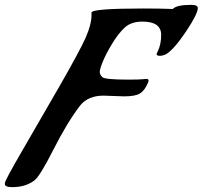

<svg xmlns="http://www.w3.org/2000/svg" viewBox="-59 -727 835 791"><path d="M453 -330 367 -333Q304 -333 271 -292Q218 -223 161.5 -111.5Q105 0 83 16Q47 44 -9 44Q-39 44 -39 31V28Q-39 17 30.5 -102.5Q100 -222 184.5 -369Q269 -516 293.5 -571Q318 -626 318 -665V-675Q318 -692 531 -692Q601 -692 653 -690Q668 -707 729 -707Q756 -707 756 -694Q756 -670 707.5 -597.5Q659 -525 626 -504Q612 -497 599 -497Q586 -497 586 -505Q586 -506 591 -516Q605 -544 605 -583Q605 -638 528 -638Q482 -638 455.5 -614Q429 -590 403 -547Q377 -504 364.5 -473Q352 -442 352 -430.5Q352 -419 363 -409Q374 -399 470 -399Q513 -399 528 -400.5Q543 -402 544 -402Q553 -402 553 -395Q553 -391 552 -389Q538 -355 518.5 -342.5Q499 -330 453 -330Z"/></svg>

Font: Condiment
Style: Regular
Weight: 400
Designer: Angel Koziupa, Alejandro Paul
Foundry: Angel Koziupa, Alejandro Paul
Version: Version 1.001